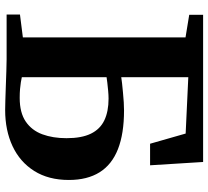

<svg xmlns="http://www.w3.org/2000/svg" viewBox="-51 -732 788 726"><g transform="rotate(90 343.0 -369.0)"><path d="M396 5.5Q384.5 5.5 360 4.8Q335.5 4 306 3Q276.5 2 249.2 1Q222 0 204 0H35V-50.5L121.5 -61.5V-676.5L36 -690.5V-743H592.5L605 -542.5H523.5L485 -677L272 -687V-433.5Q279 -435 294.8 -436.5Q310.5 -438 329.8 -440Q349 -442 367 -443Q385 -444 397.5 -444Q485.5 -444 544 -421Q602.5 -398 631.5 -351.5Q660.5 -305 660.5 -235.5Q660.5 -158.5 626.5 -104.5Q592.5 -50.5 532.8 -22.5Q473 5.5 396 5.5ZM350.5 -49.5Q406 -49.5 439.5 -72.2Q473 -95 487.8 -135Q502.5 -175 502.5 -226.5Q502.5 -283.5 485.5 -318.5Q468.5 -353.5 435 -369.5Q401.5 -385.5 353 -385.5Q340 -385.5 323.5 -384Q307 -382.5 292.8 -380.8Q278.5 -379 272 -378V-57.5Q281 -55.5 291.5 -53.8Q302 -52 316.5 -50.8Q331 -49.5 350.5 -49.5Z"/></g></svg>

Font: Merriweather 48pt
Style: Bold
Weight: 700
Version: Version 2.100